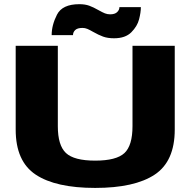

<svg xmlns="http://www.w3.org/2000/svg" viewBox="-20 -894 924 918"><path d="M435 4.5Q246.5 4.5 150.8 -59Q55 -122.5 55 -274.5V-675H256.5V-290.5Q256.5 -199 295.2 -162.5Q334 -126 435 -126Q536 -126 574.8 -162Q613.5 -198 613.5 -290.5V-675H815.5V-274.5Q815.5 -122.5 719.5 -59Q623.5 4.5 435 4.5ZM525.5 -711Q494.5 -711 472.8 -719Q451 -727 425.5 -741.5Q409 -751 397.8 -755.8Q386.5 -760.5 374.5 -760.5Q350 -760.5 339.5 -750.2Q329 -740 329 -726H227Q227 -774 252.5 -824Q278 -874 359.5 -874Q386.5 -874 406.5 -866.8Q426.5 -859.5 451 -845.5Q469.5 -835 481.5 -830.2Q493.5 -825.5 506.5 -825.5Q529 -825.5 540 -836Q551 -846.5 551 -860H653.5Q653.5 -835 645 -801.8Q636.5 -768.5 608 -739.8Q579.5 -711 525.5 -711Z"/></svg>

Font: Anybody Wide
Style: Bold
Weight: 700
Width: 7
Designer: Tyler Finck
Foundry: Etcetera Type Company
Version: Version 1.000; ttfautohint (v1.8)